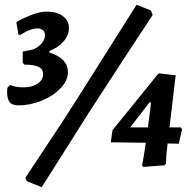

<svg xmlns="http://www.w3.org/2000/svg" viewBox="-20 -698 820 811"><path d="M79 -329Q115 -329 138.5 -344.5Q162 -360 162 -385Q162 -406 143 -415.5Q124 -425 83 -425L76 -433V-480L120 -489Q143 -499 156.5 -515.5Q170 -532 170 -550Q170 -563 161.5 -570.5Q153 -578 139 -578Q108 -578 67 -551H58L49 -604Q74 -620 111.5 -634.5Q149 -649 178 -649Q220 -649 245.5 -630Q271 -611 271 -579Q271 -549 248.5 -523Q226 -497 189 -483V-476Q229 -463 248 -442.5Q267 -422 267 -393Q267 -358 236 -325.5Q205 -293 156.5 -273Q108 -253 58 -253Q32 -253 21 -266Q10 -279 10 -309L11 -327L23 -339Q46 -329 79 -329ZM359 -228Q289 -117 232 -27Q175 63 156 93L93 67L87 53Q107 22 174.5 -79Q242 -180 296 -265L557 -678L617 -654L625 -635Q596 -591 505.5 -453Q415 -315 359 -228ZM648 -386 653 -388 722 -380 696 -160H744L749 -151L735 -91L688 -92Q684 -60 682.5 -37Q681 -14 681 -7L675 0L586 7L580 1Q582 -8 587 -37Q592 -66 596 -95L448 -97L455 -148ZM605 -160 618 -265H611L530 -160Z"/></svg>

Font: Alegreya SC
Style: Bold Italic
Weight: 700
Italic angle: -7°
Designer: Juan Pablo del Peral
Foundry: Huerta Tipografica
Version: Version 2.007; ttfautohint (v1.6)